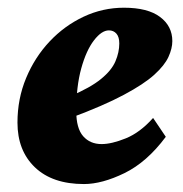

<svg xmlns="http://www.w3.org/2000/svg" viewBox="-20 -460 466 488"><path d="M193.4 7.8Q113.3 7.8 68.8 -34.7Q24.4 -77.1 24.4 -148.4Q24.4 -209 46.4 -261.7Q68.4 -314.5 106 -354.5Q143.6 -394.5 192.4 -417.5Q241.2 -440.4 294.9 -440.4Q355.5 -440.4 386.7 -417Q418 -393.6 418 -355.5Q418 -336.9 408.2 -315.4Q398.4 -293.9 372.1 -270Q345.7 -246.1 294.4 -218.8Q243.2 -191.4 159.2 -160.2V-215.8Q210 -237.3 236.8 -259.3Q263.7 -281.2 273.4 -304.2Q283.2 -327.1 283.2 -349.6Q283.2 -366.2 275.9 -374.5Q268.6 -382.8 256.8 -382.8Q238.3 -382.8 218.8 -357.4Q199.2 -332 186.5 -286.1Q173.8 -240.2 173.8 -177.7Q173.8 -133.8 191.4 -113.8Q209 -93.8 238.3 -93.8Q263.7 -93.8 299.8 -108.4Q335.9 -123 369.1 -160.2L401.4 -112.3Q353.5 -47.9 296.4 -20Q239.3 7.8 193.4 7.8Z"/></svg>

Font: Crimson Pro ExtraBold
Style: Italic
Weight: 800
Italic angle: -12°
Designer: Jacques Le Bailly
Foundry: Baron von Fonthausen
Version: Version 1.003